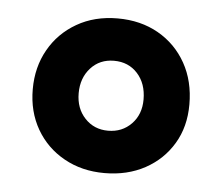

<svg xmlns="http://www.w3.org/2000/svg" viewBox="-35 -758 466 402"><g transform="rotate(5 198.0 -557.5)"><path d="M197.5 -720Q246 -720 283.2 -698.8Q320.5 -677.5 341.5 -640Q362.5 -602.5 362.5 -553.5Q362.5 -506.5 341.2 -471Q320 -435.5 282.8 -415.2Q245.5 -395 197.5 -395Q150 -395 112.8 -415.8Q75.5 -436.5 54.2 -473.2Q33 -510 33 -557Q33 -603.5 53.8 -640.2Q74.5 -677 111.8 -698.5Q149 -720 197.5 -720ZM197.5 -631Q167.5 -631 148.5 -610Q129.5 -589 129.5 -557Q129.5 -525 148.8 -504.5Q168 -484 197.5 -484Q227 -484 246.5 -504Q266 -524 266 -555.5Q266 -589 247 -610Q228 -631 197.5 -631Z"/></g></svg>

Font: Fraunces 72pt SuperSoft Black
Style: Regular
Weight: 900
Version: Version 1.000;[0bf87f6ff]